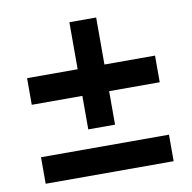

<svg xmlns="http://www.w3.org/2000/svg" viewBox="-68 -626 697 697"><g transform="rotate(-10 281.0 -277.0)"><path d="M231.9 -163.1V-558.1H330.6V-163.1ZM45.4 4.4V-93.3H517.1V4.4ZM45.4 -286.6V-384.8H517.1V-286.6Z"/></g></svg>

Font: Reddit Mono SemiBold
Style: Regular
Weight: 600
Monospace: yes
Designer: Stephen Hutchings
Foundry: Reddit
Version: Version 1.014